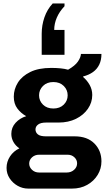

<svg xmlns="http://www.w3.org/2000/svg" viewBox="-20 -920 624 1128"><path d="M146.5 188Q112.5 188 83.5 171.5Q54.5 155 36.5 127.5Q18.5 100 18.5 66.5Q18.5 30 38.8 -1Q59 -32 94 -48.5Q72 -63 59.2 -85.5Q46.5 -108 46.5 -133.5Q46.5 -171 71.5 -198.5Q96.5 -226 134 -237.5Q102.5 -255 81.8 -282.8Q61 -310.5 61 -352Q61 -396 85 -434.5Q109 -473 157.8 -497Q206.5 -521 281 -521Q310.5 -521 335.5 -518.5Q360.5 -516 380 -510.5Q420.5 -533.5 437.5 -558Q454.5 -582.5 455.5 -603H576Q576 -567 563 -540.2Q550 -513.5 526 -496.5Q502 -479.5 469 -471L468 -468Q492 -447.5 507 -420.5Q522 -393.5 522 -362Q522 -318 496.5 -281Q471 -244 426.5 -222Q382 -200 323.5 -200H250.5Q219.5 -200 204 -188.5Q188.5 -177 188.5 -159.5Q188.5 -142 202.5 -130.5Q216.5 -119 250.5 -119H418.5Q493 -119 534.5 -77Q576 -35 576 28Q576 71 553.8 107.5Q531.5 144 492.5 166Q453.5 188 402.5 188ZM209.5 93.5H372.5Q397.5 93.5 415.2 77.8Q433 62 433 39.5Q433 19 417 4Q401 -11 377.5 -11H209.5Q185 -11 168.2 4.2Q151.5 19.5 151.5 41Q151.5 62 168.2 77.8Q185 93.5 209.5 93.5ZM293.5 -282.5Q331.5 -282.5 354.5 -305.2Q377.5 -328 377.5 -360Q377.5 -392 354.5 -415Q331.5 -438 293.5 -438Q255.5 -438 232.5 -415Q209.5 -392 209.5 -360Q209.5 -328 232.5 -305.2Q255.5 -282.5 293.5 -282.5ZM359 -899.5V-883.5Q329 -852 313.8 -816.5Q298.5 -781 298.5 -744H359V-598H225V-722Q225 -771.5 241 -818Q257 -864.5 289.5 -899.5Z"/></svg>

Font: Chivo Medium
Style: Regular
Weight: 500
Designer: Hector Gatti
Foundry: Omnibus-Type
Version: Version 2.002